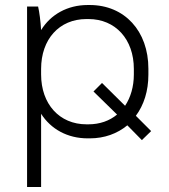

<svg xmlns="http://www.w3.org/2000/svg" viewBox="-20 -546 674 766"><path d="M88 200H144V-92C183 -31 249 6 330 6H338C397 6 448 -13 488 -46L546 13L583 -23L522 -84C554 -127 572 -183 572 -248V-272C572 -422 477 -526 338 -526H330C249 -526 182 -488 144 -426C142 -461 137 -499 132 -520H88ZM325 -50C217 -50 144 -131 144 -249V-271C144 -389 216 -470 325 -470H333C441 -470 514 -389 514 -271V-249C514 -200 501 -157 479 -124L387 -215L353 -181L447 -89C417 -64 378 -50 333 -50Z"/></svg>

Font: Fixel Text Light
Style: Regular
Weight: 300
Width: 4
Designer: AlfaBravo + MacPaw
Foundry: Kyrylo Tkachov, Marchela Mozhyna, Serhii Makarenko, Maria Weinstein, Zakhar Kryvoshyya
Version: Version 1.211